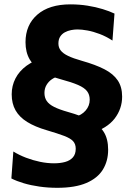

<svg xmlns="http://www.w3.org/2000/svg" viewBox="-20 -748 620 898"><path d="M247.9 130.4Q204.4 130.4 164.6 124.7Q124.8 119.1 91.3 109.1Q57.8 99.2 33.2 86.6L42.4 -39.4Q69.6 -22.6 101.9 -10.3Q134.2 2 167.7 8.9Q201.3 15.8 232.7 15.8Q261.6 15.8 284.5 9.5Q307.5 3.2 320.9 -11.9Q334.2 -26.9 334.2 -52.5Q334.2 -74.2 321.8 -87.8Q309.3 -101.3 279.5 -112.6Q249.8 -123.8 198.4 -139Q143.8 -154.9 107.5 -177.4Q71.1 -199.8 52.9 -231.6Q34.7 -263.3 34.7 -307.1Q34.7 -346.7 52.3 -381.1Q69.9 -415.4 104.2 -440.6Q138.5 -465.8 188.3 -477.7L255.8 -391.1Q238.6 -388.1 222.9 -377.5Q207.3 -367 197.6 -350.6Q187.9 -334.2 187.9 -313.4Q187.9 -291.3 198.6 -275.6Q209.4 -259.9 233.3 -247.9Q257.3 -235.8 297.4 -224.5Q361.4 -206.5 403.1 -185Q444.8 -163.4 465.3 -130.9Q485.8 -98.5 485.8 -47.6Q485.8 5 461.2 45.1Q436.6 85.2 384 107.8Q331.4 130.4 247.9 130.4ZM405.2 -124.2 330.1 -201.6Q361.3 -208.8 380.4 -230.9Q399.6 -253 399.6 -281.6Q399.6 -305.4 387.1 -321.6Q374.6 -337.8 344.9 -350.7Q315.1 -363.6 263.7 -377.4Q212.3 -391.2 175.4 -413.7Q138.5 -436.2 118.9 -470Q99.3 -503.7 99.3 -550.6Q99.3 -631.4 154.6 -679.5Q209.9 -727.6 309.3 -727.6Q351.3 -727.6 389.8 -721.4Q428.2 -715.3 460.2 -705.4Q492.2 -695.6 515.5 -684.5L506 -558.3Q476.6 -577.5 446.3 -589Q416 -600.5 389.1 -605.4Q362.1 -610.3 342.4 -610.3Q327.9 -610.3 312.2 -607.2Q296.5 -604.1 283.1 -596.8Q269.7 -589.5 261.4 -576.6Q253.2 -563.8 253.2 -544.4Q253.2 -525.9 263.9 -512Q274.7 -498 298.6 -486.5Q322.6 -474.9 362.8 -463.6Q426.7 -445.6 468.4 -424.1Q510.1 -402.6 530.6 -372Q551.2 -341.4 551.2 -296.2Q551.2 -239.2 516.2 -193.5Q481.1 -147.8 405.2 -124.2Z"/></svg>

Font: Commissioner Thin
Style: Regular
Weight: 100
Designer: Kostas Bartsokas
Foundry: Kostas Bartsokas
Version: Version 1.001;gftools[0.9.23]